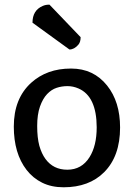

<svg xmlns="http://www.w3.org/2000/svg" viewBox="-20 -792 574 822"><path d="M252.4 9.8Q200.2 9.8 160.6 -9.8Q121.1 -29.3 93.8 -64.5Q39.1 -135.3 39.1 -250Q39.1 -370.1 113.3 -437.5Q180.7 -498.5 283.2 -498.5H284.7Q380.4 -498.5 438.5 -425.8Q494.1 -356.4 494.1 -246.1Q494.1 -123 425.8 -54.7Q361.3 9.8 252.4 9.8ZM139.2 -252.4Q139.2 -202.6 148.4 -168Q158.2 -133.8 174.8 -111.3Q208.5 -65.4 268.1 -65.4Q329.6 -65.4 363.3 -119.1Q394 -168 394 -247.1Q393.6 -379.4 316.4 -413.1Q293 -423.3 269 -423.3Q244.6 -423.3 222.4 -416Q200.2 -408.7 181.6 -389.2Q163.1 -369.6 151.1 -335.7Q139.2 -301.8 139.2 -252.4ZM119.1 -694.8Q119.1 -748 163.1 -766.6Q175.3 -772 189.5 -772H191.9L325.2 -632.8Q325.2 -611.8 315.4 -600.6Q297.9 -580.1 277.3 -580.1Z"/></svg>

Font: Copse
Style: Regular
Weight: 400
Version: Version 1.000